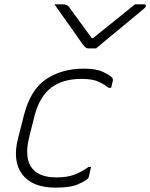

<svg xmlns="http://www.w3.org/2000/svg" viewBox="-20 -851 689 881"><path d="M421 -629H385Q378 -629 373 -633Q368 -637 357 -651Q351 -660 336.5 -680.5Q322 -701 303 -728Q284 -755 264.5 -782Q245 -809 230 -831H269Q287 -831 296 -820Q306 -806 334 -768Q362 -730 401 -676H407Q472 -728 517.5 -765Q563 -802 599 -831H641Q651 -831 649 -822Q648 -818 643 -813.5Q638 -809 620 -794Q604 -781 576.5 -758Q549 -735 518.5 -710Q488 -685 461.5 -663Q435 -641 421 -629ZM366 -536Q422 -536 455 -520Q488 -504 496 -493Q499 -488 498 -481Q496 -472 494 -465Q492 -458 490 -448H478Q462 -462 433.5 -475.5Q405 -489 354 -489Q267 -489 214 -448Q161 -407 138 -318L113 -218Q102 -173 105.5 -137Q109 -101 128 -78Q161 -37 239 -37Q289 -37 322.5 -50Q356 -63 386 -85H398Q396 -76 392.5 -61.5Q389 -47 387 -38Q386 -34 382 -30Q366 -17 333 -3.5Q300 10 235 10Q128 10 82 -51Q36 -112 63 -217L90 -323Q120 -440 192 -488Q264 -536 366 -536Z"/></svg>

Font: Recursive Sn Lnr St Lt
Style: Italic
Weight: 300
Italic angle: -15°
Version: Version 1.079;hotconv 1.0.112;makeotfexe 2.5.65598; ttfautoh